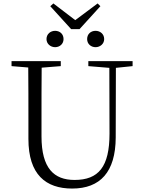

<svg xmlns="http://www.w3.org/2000/svg" viewBox="-20 -1080 832 1115"><path d="M300 -806C327 -806 349 -825 349 -853C349 -883 327 -901 300 -901C274 -901 250 -883 250 -853C250 -825 274 -806 300 -806ZM535 -806C561 -806 585 -825 585 -853C585 -883 561 -901 535 -901C508 -901 486 -883 486 -853C486 -825 508 -806 535 -806ZM290 -1060 272 -1044 393 -911H442L563 -1044L547 -1060L417 -963ZM493 -696 615 -686 616 -304C616 -111 552 -35 413 -35C294 -35 221 -102 221 -288V-389C221 -491 221 -589 222 -687L333 -696V-725H47V-696L144 -688C145 -589 145 -489 145 -389V-273C145 -66 246 15 399 15C562 15 651 -81 652 -281L653 -686L750 -696V-725H493Z"/></svg>

Font: Noto Serif TC Light
Style: Regular
Weight: 300
Designer: Ryoko NISHIZUKA 西塚涼子 (kana & ideographs); Frank Grießhammer (Latin, Greek & Cyrillic); Wenlong ZHANG 张文龙 (bopomofo); San
Foundry: Adobe
Version: Version 2.001;hotconv 1.1.0;makeotfexe 2.6.0